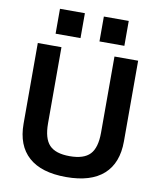

<svg xmlns="http://www.w3.org/2000/svg" viewBox="-101 -1028 934 1118"><g transform="rotate(10 366.0 -469.5)"><path d="M366.3 10Q220 10 144.7 -57.2Q69.4 -124.4 69.4 -253.3V-730H209.3V-280Q209.3 -190.6 245.8 -152Q282.3 -113.3 366 -113.3Q449.7 -113.3 486.2 -152Q522.7 -190.6 522.7 -280V-730H662.7V-253.3Q662.7 -124.4 587.7 -57.2Q512.7 10 366.3 10ZM421.4 -801.4V-948.6H568.6V-801.4ZM162 -801.4V-948.6H309.3V-801.4Z"/></g></svg>

Font: M PLUS 1 Thin
Style: Regular
Weight: 100
Designer: Coji Morishita
Foundry: UNDERFOREST DESIGN
Version: Version 1.001